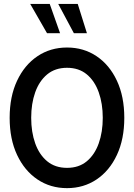

<svg xmlns="http://www.w3.org/2000/svg" viewBox="-20 -960 694 994"><path d="M327 14Q241 14 174 -31Q107 -76 68.5 -157.8Q30 -239.5 30 -350Q30 -460.5 68.5 -542.2Q107 -624 174 -669Q241 -714 327 -714Q413 -714 480 -669Q547 -624 585.2 -542.2Q623.5 -460.5 623.5 -350Q623.5 -239.5 585.2 -157.8Q547 -76 480 -31Q413 14 327 14ZM327 -91Q388.5 -91 429.5 -125.2Q470.5 -159.5 491.2 -218Q512 -276.5 512 -350Q512 -423.5 491.2 -482Q470.5 -540.5 429.5 -574.8Q388.5 -609 327 -609Q265.5 -609 224.2 -574.8Q183 -540.5 162.2 -482Q141.5 -423.5 141.5 -350Q141.5 -276.5 162.2 -218Q183 -159.5 224.2 -125.2Q265.5 -91 327 -91ZM430 -788H362.5L281.5 -939.5H382.5ZM291 -788H223.5L136.5 -939.5H237.5Z"/></svg>

Font: Cabin Condensed Medium
Style: Regular
Weight: 500
Width: 3
Designer: Pablo Impallari
Foundry: Pablo Impallari. http://www.impallari.com Igino Marini. http://www.ikern.com
Version: Version 3.001; ttfautohint (v1.8.3)